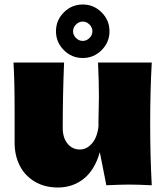

<svg xmlns="http://www.w3.org/2000/svg" viewBox="-20 -824 735 854"><path d="M648 -274Q648 -127 655 0Q591 -3 554 -3Q519 -3 453 0L424 -147Q401 -67 352 -28.5Q303 10 238 10Q178 10 134 -16.5Q90 -43 67.5 -88Q45 -133 45 -189V-333Q45 -466 40 -546H265Q259 -399 259 -255Q259 -211 280.5 -185Q302 -159 335 -159Q366 -159 389.5 -186.5Q413 -214 418 -262V-285Q420 -363 420 -393Q420 -462 416 -546H655Q648 -420 648 -274ZM229 -685Q229 -734 264 -769Q299 -804 348 -804Q397 -804 432 -769Q467 -734 467 -685Q467 -636 432 -601Q397 -566 348 -566Q299 -566 264 -601Q229 -636 229 -685ZM391 -685Q391 -702 378 -715Q365 -728 348 -728Q331 -728 318 -715Q305 -702 305 -685Q305 -668 318 -655Q331 -642 348 -642Q365 -642 378 -655Q391 -668 391 -685Z"/></svg>

Font: Mantou Sans
Style: Regular
Weight: 400
Designer: Mant0u / artakana
Foundry: Mant0u / artakana
Version: Version 1.001;October 22, 2023;FontCreator 14.0.0.2901 64-bi